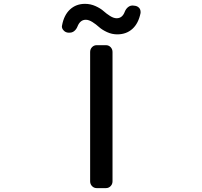

<svg xmlns="http://www.w3.org/2000/svg" viewBox="-20 -969 1040 989"><path d="M478.5 0Q463.9 0 454.1 -10.3Q444.3 -20.5 444.3 -35.2V-701.2Q444.3 -715.8 454.1 -726.1Q463.9 -736.3 478.5 -736.3H525.4Q540 -736.3 549.8 -726.1Q559.6 -715.8 559.6 -701.2V-35.2Q559.6 -20.5 549.8 -10.3Q540 0 525.4 0ZM584 -792Q556.6 -792 531.2 -803.7Q505.9 -815.4 490.2 -829.6Q474.6 -843.8 456.1 -855.5Q437.5 -867.2 421.9 -867.2Q392.6 -867.2 378.9 -832Q373 -817.4 361.8 -808.6Q350.6 -799.8 335.9 -800.8H330.1Q315.4 -802.7 306.6 -813.5Q298.8 -822.3 298.8 -833Q298.8 -835 299.8 -838.9Q309.6 -891.6 340.8 -920.4Q372.1 -949.2 418 -949.2Q446.3 -949.2 472.2 -937.5Q498 -925.8 513.2 -912.1Q528.3 -898.4 546.9 -886.7Q565.4 -875 581.1 -875Q610.4 -875 623 -909.2Q628.9 -923.8 640.1 -932.6Q651.4 -941.4 665 -940.4L672.9 -939.5Q687.5 -938.5 697.3 -927.7Q704.1 -918.9 704.1 -908.2Q704.1 -905.3 704.1 -902.3Q693.4 -848.6 662.1 -820.3Q630.9 -792 584 -792Z"/></svg>

Font: Gen Jyuu Gothic L Monospace Medium
Style: Regular
Weight: 500
Designer: [Source Han Sans]
Ryoko NISHIZUKA  (kana & ideographs); Paul D. Hunt (Latin, Greek & Cyrillic); Wenlong ZHANG  (bopomofo
Version: Version 1.002.20150607